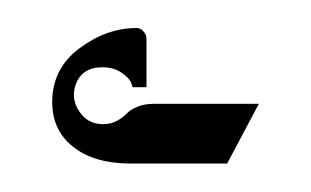

<svg xmlns="http://www.w3.org/2000/svg" viewBox="-20 -115 219 135"><path d="M139.7 0 162 -42H88Q81.3 -42 76.3 -39.8Q71.3 -37.7 68.7 -34.8Q66 -32 61.8 -29.8Q57.7 -27.7 52.3 -27.7Q41.7 -27.7 35.7 -36.7Q29.7 -45.7 33.3 -55.7Q37.7 -67.7 52 -67.7Q59.7 -67.7 65 -64.2Q70.3 -60.7 72 -57.3L73.3 -53.7H83V-87Q83 -88 82.8 -89.3Q82.7 -90.7 80.8 -93Q79 -95.3 76 -95.3Q55 -95.3 35.8 -81Q16.7 -66.7 16.7 -43.3Q16.7 -23.3 31.5 -11.7Q46.3 0 72 0Z"/></svg>

Font: Jomhuria
Style: Regular
Weight: 400
Designer: Arabic design by Kourosh Beigpour, Latin design by Eben Sorkin, engineering by Lasse Fister and Khaled Hosney
Version: Version 1.0010